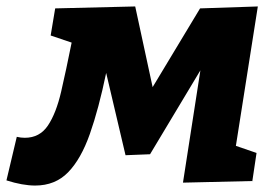

<svg xmlns="http://www.w3.org/2000/svg" viewBox="-62 -561 851 595"><path d="M-42 -2 -10 -137Q2 -134 15 -134Q61 -134 86.5 -172Q112 -210 127.5 -277Q143 -344 160 -429L95 -451L109 -535L357 -541L411 -291L558 -535L737 -541L669 -109L733 -87L720 0L505 5L559 -343L403 -83L327 -80L267 -335Q244 -224 216.5 -146Q189 -68 149 -27Q109 14 47 14Q8 14 -42 -2Z"/></svg>

Font: Bitter ExtraBold
Style: Italic
Weight: 800
Italic angle: -9°
Designer: Sol Matas, and Bitter project Authors
Foundry: Sol Matas
Version: Version 2.001